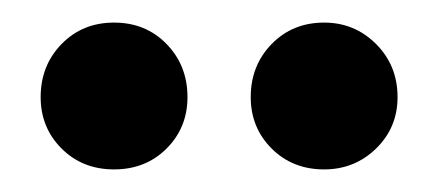

<svg xmlns="http://www.w3.org/2000/svg" viewBox="-20 -713 387 170"><path d="M267 -563Q239 -563 220.5 -581.5Q202 -600 202 -627Q202 -655 220.5 -674Q239 -693 267 -693Q294 -693 313 -674Q332 -655 332 -627Q332 -600 313 -581.5Q294 -563 267 -563ZM81 -563Q53 -563 34.5 -581.5Q16 -600 16 -627Q16 -655 34.5 -674Q53 -693 81 -693Q109 -693 127.5 -674Q146 -655 146 -627Q146 -600 127.5 -581.5Q109 -563 81 -563Z"/></svg>

Font: DM Sans 20pt ExtraBold
Style: Regular
Weight: 800
Version: Version 4.004;gftools[0.9.30]